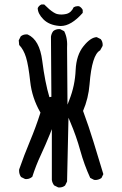

<svg xmlns="http://www.w3.org/2000/svg" viewBox="-20 -828 540 850"><path d="M242.2 2Q257.8 2 268.1 -6.8L276.9 -24.4L283.2 -306.6L291 -288.1Q317.9 -225.1 335.2 -162.1Q352.5 -99.1 379.4 -40.5L396.5 -31.7Q399.4 -31.2 403.8 -31.2Q408.2 -31.2 415.3 -33.2Q422.4 -35.2 429.2 -40L437.5 -57.1L395 -196.8Q373.5 -267.1 347.7 -336.9Q371.6 -392.6 376.5 -455.1Q386.7 -585.9 423.3 -605L434.1 -624.5Q434.6 -627 434.6 -628.9Q434.6 -644.5 425.8 -654.8L408.2 -663.6Q381.3 -662.6 350.1 -624Q317.9 -584.5 314.9 -518.1Q312 -449.2 287.1 -386.2L278.8 -364.7L276.9 -615.2Q276.9 -615.2 276.9 -615.7Q277.3 -623 277.3 -633.1Q277.3 -643.1 275.4 -654.8Q272.5 -673.3 264.2 -689.9L247.1 -698.7Q244.6 -699.2 242.2 -699.2Q226.6 -699.2 215.8 -690.4Q207.5 -679.7 205.6 -665.5L207.5 -399.4L198.7 -397.9Q179.2 -462.9 167 -559.1Q155.3 -651.9 102.5 -675.3Q100.1 -675.8 97.7 -675.8Q82 -675.8 71.8 -667L63 -649.4L64.9 -628.9Q84.5 -608.9 95.2 -574.2Q106 -539.1 113.8 -466.3Q121.6 -395 158.2 -331.1L159.2 -329.6Q138.7 -265.1 112.5 -202.6Q86.4 -140.1 64.9 -78.1Q64.5 -75.7 64.5 -72.8Q64.5 -56.6 73.2 -44.4L90.8 -35.6Q93.3 -35.2 95.2 -35.2Q97.2 -35.2 99.1 -35.4Q101.1 -35.6 103 -35.9Q105 -36.1 106.7 -36.6Q108.4 -37.1 110.1 -37.8Q111.8 -38.6 113.5 -39.3Q115.2 -40 116.7 -41Q120.1 -43 123 -45.4Q138.7 -94.7 160.2 -140.6Q181.6 -186.5 201.2 -234.9L209.5 -256.3V-31.7Q211.4 -17.6 219.7 -7.3L237.3 1.5Q239.7 2 242.2 2ZM163.1 -808.1Q151.9 -803.2 147 -792Q147.5 -767.1 172.4 -742.2Q197.3 -717.3 240.7 -713.4Q245.1 -712.9 249 -712.9Q294.9 -712.9 346.2 -771V-784.2Q340.3 -795.4 330.1 -800.3Q327.1 -800.8 324.7 -800.8Q314.9 -800.8 306.2 -795.9Q295.4 -771.5 272.9 -766.1Q251 -761.2 231.9 -766.1Q218.8 -770 198.2 -787.1Q188.5 -795.9 175.8 -808.1Z"/></svg>

Font: Bakudai
Style: Light
Weight: 300
Version: Version 1.48